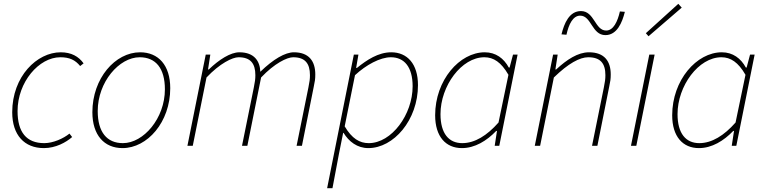

<svg xmlns="http://www.w3.org/2000/svg" viewBox="-20 -764 4020 1006"><path d="M210 12C272 12 326 -18 358 -46L344 -64C312 -38 258 -14 212 -14C118 -14 72 -72 72 -182C72 -334 184 -464 296 -464C344 -464 374 -450 400 -418L418 -432C392 -468 354 -490 298 -490C174 -490 44 -364 44 -176C44 -56 108 12 210 12Z M622 12C752 12 872 -124 872 -302C872 -422 810 -490 714 -490C584 -490 464 -354 464 -176C464 -56 526 12 622 12ZM624 -14C540 -14 492 -72 492 -182C492 -334 604 -464 712 -464C796 -464 844 -406 844 -296C844 -144 732 -14 624 -14Z M962 0H990L1062 -358C1132 -432 1198 -464 1230 -464C1292 -464 1318 -432 1318 -370C1318 -350 1316 -336 1310 -306L1248 0H1276L1348 -358C1418 -432 1484 -464 1516 -464C1578 -464 1604 -432 1604 -370C1604 -350 1602 -336 1596 -306L1534 0H1562L1624 -310C1630 -338 1632 -350 1632 -374C1632 -442 1600 -490 1520 -490C1474 -490 1412 -454 1344 -388C1342 -442 1314 -490 1234 -490C1188 -490 1128 -452 1074 -400H1070L1082 -478H1058Z M1694 222H1722L1756 42L1778 -68H1780C1808 -22 1852 12 1910 12C2042 12 2170 -134 2170 -318C2170 -429 2114 -490 2030 -490C1962 -490 1902 -450 1850 -408H1846L1858 -478H1834ZM1912 -14C1864 -14 1824 -38 1786 -102L1840 -370C1898 -424 1972 -464 2028 -464C2098 -464 2142 -413 2142 -312C2142 -164 2032 -14 1912 -14Z M2400 12C2468 12 2530 -26 2580 -78H2584L2572 0H2596L2692 -478H2668L2650 -410H2646C2620 -458 2578 -490 2520 -490C2388 -490 2260 -344 2260 -160C2260 -48 2316 12 2400 12ZM2402 -14C2332 -14 2288 -64 2288 -166C2288 -314 2398 -464 2518 -464C2566 -464 2606 -438 2644 -372L2592 -122C2532 -54 2468 -14 2402 -14Z M2782 0H2810L2882 -358C2958 -432 3018 -464 3062 -464C3126 -464 3152 -432 3152 -370C3152 -350 3150 -336 3144 -306L3082 0H3110L3172 -310C3178 -338 3180 -350 3180 -374C3180 -442 3148 -490 3066 -490C3008 -490 2950 -452 2894 -400H2890L2902 -478H2878ZM3152 -580C3213 -580 3240 -646 3254 -702L3228 -704C3216 -651 3194 -604 3156 -604C3097 -604 3095 -706 3024 -706C2963 -706 2936 -642 2922 -584L2948 -582C2960 -637 2982 -682 3020 -682C3079 -682 3081 -580 3152 -580Z M3286 0H3314L3410 -478H3382ZM3378 -574 3552 -724 3534 -744 3364 -590Z M3642 12C3710 12 3772 -26 3822 -78H3826L3814 0H3838L3934 -478H3910L3892 -410H3888C3862 -458 3820 -490 3762 -490C3630 -490 3502 -344 3502 -160C3502 -48 3558 12 3642 12ZM3644 -14C3574 -14 3530 -64 3530 -166C3530 -314 3640 -464 3760 -464C3808 -464 3848 -438 3886 -372L3834 -122C3774 -54 3710 -14 3644 -14Z"/></svg>

Font: Source Sans Pro ExtraLight
Style: Italic
Weight: 200
Italic angle: -11°
Designer: Paul D. Hunt
Foundry: Adobe Systems Incorporated
Version: Version 3.006;hotconv 1.0.111;makeotfexe 2.5.65597